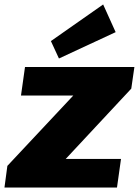

<svg xmlns="http://www.w3.org/2000/svg" viewBox="-26 -840 622 860"><path d="M7 -97 364 -478 372 -412H68L86 -540H576L562 -443L203 -58L196 -128H516L498 0H-6ZM492 -696 238 -578 202 -656 436 -820Z"/></svg>

Font: Pathway Extreme SemiCondensed ExtraBold
Style: Italic
Weight: 800
Width: 4
Italic angle: -8°
Version: Version 1.001;gftools[0.9.26]